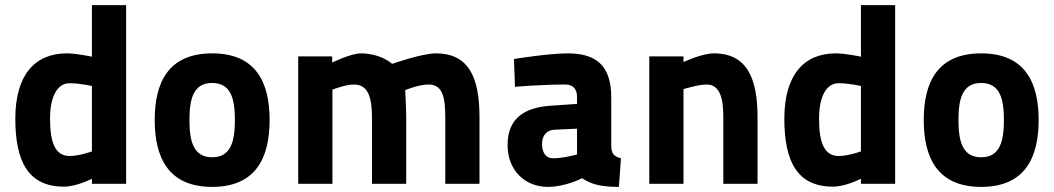

<svg xmlns="http://www.w3.org/2000/svg" viewBox="-20 -720 4128 752"><path d="M474 -700H340V-498C340 -498 279 -511 242 -511C116 -511 40 -426 40 -255C40 -90 89 11 230 11C281 11 340 -20 340 -20V0H474ZM253 -109C195 -109 176 -164 176 -255C176 -346 207 -394 252 -394C295 -394 340 -383 340 -383V-127C340 -127 291 -109 253 -109Z M811 -511C637 -511 586 -394 586 -250C586 -106 637 12 811 12C985 12 1036 -106 1036 -250C1036 -394 985 -511 811 -511ZM811 -104C737 -104 722 -168 722 -250C722 -332 737 -395 811 -395C885 -395 900 -332 900 -250C900 -168 885 -104 811 -104Z M1282 0V-369C1282 -369 1333 -389 1366 -389C1423 -389 1437 -337 1437 -257V0H1571V-259C1571 -298 1567 -367 1567 -367C1567 -367 1619 -389 1659 -389C1717 -389 1724 -332 1724 -256V0H1858V-261C1858 -422 1813 -511 1687 -511C1633 -511 1516 -470 1516 -470C1487 -495 1440 -511 1394 -511C1354 -511 1281 -475 1281 -475V-499H1148V0Z M2374 -339C2374 -467 2311 -511 2203 -511C2130 -511 1993 -489 1993 -489L1997 -380C1997 -380 2101 -389 2195 -389C2224 -389 2240 -371 2240 -341V-313L2137 -306C2037 -299 1968 -259 1968 -152C1968 -52 2037 12 2126 12C2195 12 2260 -22 2260 -22C2292 -1 2326 12 2404 12L2412 -100C2384 -108 2374 -117 2374 -154ZM2240 -216V-115C2240 -115 2187 -100 2146 -100C2119 -100 2103 -121 2103 -156C2103 -188 2120 -211 2152 -212Z M2657 0V-371C2657 -371 2715 -389 2748 -389C2803 -389 2813 -327 2813 -261V0H2947V-261C2947 -413 2906 -511 2776 -511C2729 -511 2657 -477 2657 -477V-499H2523V0Z M3486 -700H3352V-498C3352 -498 3291 -511 3254 -511C3128 -511 3052 -426 3052 -255C3052 -90 3101 11 3242 11C3293 11 3352 -20 3352 -20V0H3486ZM3265 -109C3207 -109 3188 -164 3188 -255C3188 -346 3219 -394 3264 -394C3307 -394 3352 -383 3352 -383V-127C3352 -127 3303 -109 3265 -109Z M3823 -511C3649 -511 3598 -394 3598 -250C3598 -106 3649 12 3823 12C3997 12 4048 -106 4048 -250C4048 -394 3997 -511 3823 -511ZM3823 -104C3749 -104 3734 -168 3734 -250C3734 -332 3749 -395 3823 -395C3897 -395 3912 -332 3912 -250C3912 -168 3897 -104 3823 -104Z"/></svg>

Font: TitilliumMaps29L
Style: 999 wt
Weight: 900
Designer: Campivisivi
Foundry: Accademia di Belle Arti di Urbino and students of MA course of Visual design